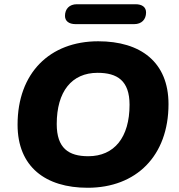

<svg xmlns="http://www.w3.org/2000/svg" viewBox="-20 -876 845 907"><path d="M394 11C624 11 776 -140 776 -384C776 -583 644 -681 444 -681C215 -681 63 -531 63 -287C63 -88 195 11 394 11ZM397 -138C304 -138 248 -176 248 -290C248 -444 319 -532 441 -532C534 -532 592 -495 592 -381C592 -227 520 -138 397 -138ZM337 -762H614C649 -762 670 -784 670 -817C670 -842 652 -856 620 -856H343C308 -856 287 -834 287 -801C287 -777 305 -762 337 -762Z"/></svg>

Font: SN Pro Heavy
Style: Italic
Weight: 800
Italic angle: -9°
Designer: Tobias Whetton
Foundry: Supernotes
Version: Version 1.001;Glyphs 3.2 (3249)